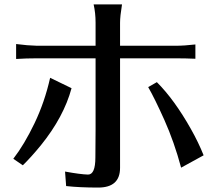

<svg xmlns="http://www.w3.org/2000/svg" viewBox="-20 -806 1009 866"><path d="M40 -89.8Q89.8 -154.3 135.7 -250Q181.6 -345.7 206.1 -455.1L302.7 -408.2Q267.6 -278.3 164.1 -150.4Q120.1 -96.7 83 -60.5ZM52.7 -540V-607.4Q104.5 -600.6 147.5 -599.6H411.1V-704.1Q411.1 -747.1 402.3 -786.1H530.3Q521.5 -732.4 521.5 -703.1V-599.6H768.6Q811.5 -599.6 861.3 -605.5V-541Q817.4 -543 769.5 -543H521.5V-48.8Q521.5 40 422.9 40Q338.9 40 278.3 33.2L273.4 -32.2Q342.8 -19.5 377 -18.6Q410.2 -18.6 410.2 -95.7L411.1 -221.7V-543H148.4Q97.7 -543 52.7 -540ZM648.4 -413.1 687.5 -435.5Q766.6 -356.4 840.8 -224.6Q875 -164.1 898.4 -105.5L796.9 -49.8Q765.6 -166 721.7 -264.2Q677.7 -362.3 648.4 -413.1Z"/></svg>

Font: GenEi LateMin P v2
Style: Medium
Weight: 500
Designer: o_tamon (Modified)
Foundry: o_tamon / Adobe Systems Incorporated / FONT 910 / Philipp H. Poll
Version: Version 2.1;Original Version 1.004